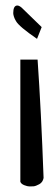

<svg xmlns="http://www.w3.org/2000/svg" viewBox="-20 -672 191 686"><path d="M135.7 -36.1Q132.8 -20.5 120.1 -13.7Q107.4 -6.8 99.6 -6.3Q91.8 -5.9 85 -5.9Q78.1 -5.9 66.9 -10.3Q55.7 -14.6 52.7 -22.5V-459H114.3Q127 -276.4 135.7 -36.1ZM27.3 -625Q27.3 -652.3 42 -652.3Q50.8 -652.3 63.5 -638.7L128.9 -575.2L112.3 -533.2Q47.9 -577.1 37.1 -596.7Q32.2 -604.5 29.8 -612.3Q27.3 -620.1 27.3 -625Z"/></svg>

Font: Architects Daughter
Style: Regular
Weight: 400
Designer: Kimberly Geswein
Foundry: Kimberly Geswein
Version: Version 1.002 2010